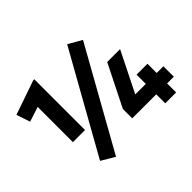

<svg xmlns="http://www.w3.org/2000/svg" viewBox="-152 -972 1243 1243"><g transform="rotate(-45 469.5 -350.5)"><path d="M152.5 -245V-567.5L50.5 -534.5L19 -628.5L255 -710H263.5V-245ZM753 0V-82.5H533V-168L676.5 -455H794.5L656.5 -178H753V-262.5H852.5V-178H914V-82.5H852.5V0ZM283 19.5 191 -35 574.5 -719.5 667 -667Z"/></g></svg>

Font: Geologica Cursive ExtraBold
Style: Regular
Weight: 800
Designer: Sindre Bremnes, Frode Helland
Foundry: Monokrom Skriftforlag AS
Version: Version 1.010;gftools[0.9.28]